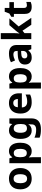

<svg xmlns="http://www.w3.org/2000/svg" viewBox="1852 -2652 1040 4783"><g transform="rotate(-90 2371.5 -260.0)"><path d="M577 -274Q577 -184 544.5 -120Q512 -56 452.5 -23Q393 10 310 10Q234 10 174.5 -23Q115 -56 81 -120Q47 -184 47 -274Q47 -410 118.5 -483Q190 -556 314 -556Q391 -556 450 -523.5Q509 -491 543 -428Q577 -365 577 -274ZM200 -274Q200 -221 211.5 -182.5Q223 -144 248 -124Q273 -104 313 -104Q352 -104 376.5 -124Q401 -144 412.5 -182.5Q424 -221 424 -274Q424 -328 412.5 -365.5Q401 -403 376.5 -422Q352 -441 312 -441Q253 -441 226.5 -398Q200 -355 200 -274Z M1002 -556Q1097 -556 1152.5 -484.5Q1208 -413 1208 -274Q1208 -182 1181 -118Q1154 -54 1107 -22Q1060 10 998 10Q939 10 903 -12Q867 -34 847 -60H841Q843 -41 845 -17.5Q847 6 847 31V240H698V-546H819L840 -475H847Q862 -497 883 -515.5Q904 -534 933 -545Q962 -556 1002 -556ZM953 -437Q895 -437 872 -400.5Q849 -364 847 -291V-275Q847 -196 870 -154Q893 -112 954 -112Q988 -112 1010.5 -130.5Q1033 -149 1044 -186Q1055 -223 1055 -276Q1055 -357 1029.5 -397Q1004 -437 953 -437Z M1512 -556Q1568 -556 1606 -534.5Q1644 -513 1670 -477H1674L1687 -546H1814V4Q1814 81 1784.5 133.5Q1755 186 1694.5 213Q1634 240 1541 240Q1478 240 1428 232.5Q1378 225 1334 207V79Q1380 100 1427 110.5Q1474 121 1537 121Q1599 121 1632 92.5Q1665 64 1665 12V-3Q1665 -15 1666 -35Q1667 -55 1670 -70H1664Q1642 -34 1604.5 -12Q1567 10 1510 10Q1416 10 1359.5 -63Q1303 -136 1303 -272Q1303 -408 1360 -482Q1417 -556 1512 -556ZM1560 -438Q1509 -438 1482.5 -395Q1456 -352 1456 -270Q1456 -187 1482.5 -147.5Q1509 -108 1562 -108Q1593 -108 1614 -116.5Q1635 -125 1648.5 -142.5Q1662 -160 1668 -187.5Q1674 -215 1674 -252V-274Q1674 -329 1663 -365.5Q1652 -402 1627 -420Q1602 -438 1560 -438Z M2194 -556Q2270 -556 2325 -527.5Q2380 -499 2409.5 -443.5Q2439 -388 2439 -308V-235H2087Q2089 -173 2125.5 -137.5Q2162 -102 2228 -102Q2280 -102 2321.5 -111.5Q2363 -121 2408 -142V-29Q2367 -9 2322.5 0.5Q2278 10 2213 10Q2132 10 2069.5 -20Q2007 -50 1971 -112.5Q1935 -175 1935 -269Q1935 -365 1967.5 -428.5Q2000 -492 2058.5 -524Q2117 -556 2194 -556ZM2198 -449Q2152 -449 2124 -420.5Q2096 -392 2091 -335H2298Q2297 -385 2272.5 -417Q2248 -449 2198 -449Z M2862 -556Q2957 -556 3012.5 -484.5Q3068 -413 3068 -274Q3068 -182 3041 -118Q3014 -54 2967 -22Q2920 10 2858 10Q2799 10 2763 -12Q2727 -34 2707 -60H2701Q2703 -41 2705 -17.5Q2707 6 2707 31V240H2558V-546H2679L2700 -475H2707Q2722 -497 2743 -515.5Q2764 -534 2793 -545Q2822 -556 2862 -556ZM2813 -437Q2755 -437 2732 -400.5Q2709 -364 2707 -291V-275Q2707 -196 2730 -154Q2753 -112 2814 -112Q2848 -112 2870.5 -130.5Q2893 -149 2904 -186Q2915 -223 2915 -276Q2915 -357 2889.5 -397Q2864 -437 2813 -437Z M3433 -556Q3535 -556 3589 -507.5Q3643 -459 3643 -364V0H3539L3510 -74H3506Q3483 -45 3458.5 -26Q3434 -7 3402 1.5Q3370 10 3324 10Q3252 10 3204 -32Q3156 -74 3156 -161Q3156 -246 3218 -289.5Q3280 -333 3403 -337L3494 -340V-358Q3494 -407 3472 -426.5Q3450 -446 3410 -446Q3373 -446 3334 -434.5Q3295 -423 3257 -405L3213 -507Q3256 -530 3311.5 -543Q3367 -556 3433 -556ZM3437 -251Q3365 -248 3337 -227Q3309 -206 3309 -167Q3309 -132 3329 -115.5Q3349 -99 3381 -99Q3429 -99 3462 -127.5Q3495 -156 3495 -208V-253Z M3938 -422Q3938 -395 3935.5 -360Q3933 -325 3929 -297H3933Q3941 -307 3951.5 -322.5Q3962 -338 3973.5 -354Q3985 -370 3994 -380L4137 -546H4306L4104 -314L4319 0H4146L3999 -219L3938 -169V0H3788V-760H3938Z M4631 -109Q4654 -109 4675.5 -114Q4697 -119 4716 -125V-15Q4692 -4 4660.5 3Q4629 10 4587 10Q4538 10 4499.5 -6Q4461 -22 4438.5 -61.5Q4416 -101 4416 -172V-433H4345V-497L4427 -547L4470 -662H4566V-546H4710V-433H4566V-180Q4566 -144 4583.5 -126.5Q4601 -109 4631 -109Z"/></g></svg>

Font: Noto Sans Syriac Eastern
Style: Bold
Weight: 700
Designer: Patrick Giasson and the Monotype Design Team
Foundry: Monotype Imaging Inc.
Version: Version 3.001